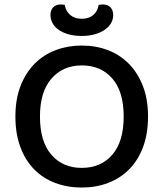

<svg xmlns="http://www.w3.org/2000/svg" viewBox="-20 -826 733 860"><path d="M643 -304Q643 -226 620.5 -166.5Q598 -107 558 -67Q518 -27 464 -6.5Q410 14 346 14Q282 14 227.5 -6.5Q173 -27 133.5 -67Q94 -107 71.5 -166.5Q49 -226 49 -304Q49 -382 72 -441Q95 -500 135 -540.5Q175 -581 229.5 -601.5Q284 -622 346 -622Q409 -622 463 -601.5Q517 -581 557 -540.5Q597 -500 620 -441Q643 -382 643 -304ZM534 -304Q534 -416 483 -474.5Q432 -533 346 -533Q262 -533 210.5 -474Q159 -415 159 -304Q159 -192 210 -133Q261 -74 346 -74Q432 -74 483 -133Q534 -192 534 -304ZM346 -742Q378 -742 397.5 -758.5Q417 -775 422 -804Q427 -805 431 -805.5Q435 -806 440 -806Q463 -806 475 -793Q487 -780 487 -758Q487 -740 478 -723.5Q469 -707 451 -694Q433 -681 406.5 -673Q380 -665 346 -665Q311 -665 284.5 -673Q258 -681 240.5 -694Q223 -707 214.5 -724Q206 -741 206 -758Q206 -780 218 -793Q230 -806 253 -806Q258 -806 262 -805.5Q266 -805 270 -804Q275 -775 295 -758.5Q315 -742 346 -742Z"/></svg>

Font: Baloo Bhai 2 Medium
Style: Regular
Weight: 500
Designer: Supriya Tembe, Noopur Datye and Ek Type
Foundry: Ek Type
Version: Version 1.640;PS 1.000;hotconv 16.6.51;makeotf.lib2.5.65220;